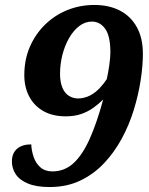

<svg xmlns="http://www.w3.org/2000/svg" viewBox="-20 -744 599 774"><path d="M180 10Q127 10 93 -4Q59 -18 43.5 -41.5Q28 -65 28 -93Q28 -126 48.5 -144Q69 -162 106 -162Q107 -136.7 115.6 -111.4Q124.1 -86 142.8 -69.5Q161.4 -53 191 -53Q240.4 -53 276.7 -86.5Q313 -120 342 -185.1Q370.9 -250.2 396 -343Q379 -326 357 -310Q335 -294 307.5 -284.5Q280 -275 245.2 -275Q191.5 -275 154.3 -296.5Q117 -318 97.5 -355.5Q78 -393 78 -441Q78 -504 100.5 -555.5Q122.9 -607 161.9 -645Q201 -683 251.8 -703.5Q302.6 -724 360.3 -724Q420.2 -724 464 -701Q507.9 -678 531.9 -634Q556 -590 556 -527Q556 -479 547 -420.5Q538 -362 519.5 -301.5Q501 -241 471 -185.5Q441 -130 399.5 -86Q358 -42 303.5 -16Q249 10 180 10ZM296 -347Q322 -348 343.4 -359.3Q364.7 -370.7 381.4 -388.3Q398 -406 410.3 -424.7Q416 -449 420.5 -480.8Q425 -512.6 425 -532.6Q425 -599 404 -628Q383 -657 350.5 -657Q322.8 -657 299.4 -639Q276 -621 258.5 -590.5Q241 -560 231.5 -522.5Q222 -485 222 -446.4Q222 -414.2 231.1 -391.7Q240.1 -369.1 257 -358.1Q274 -347 296 -347Z"/></svg>

Font: Noto Serif
Style: Italic
Weight: 400
Italic angle: -12°
Designer: Monotype Design Team
Foundry: Monotype Imaging Inc.
Version: Version 2.013